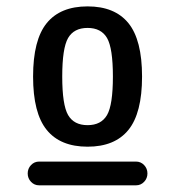

<svg xmlns="http://www.w3.org/2000/svg" viewBox="-20 -756 540 592"><path d="M189.9 -401.4Q208 -370.1 250 -370.1Q292 -370.1 310.1 -401.4Q328.1 -432.6 328.1 -520Q328.1 -607.4 310.1 -638.7Q292 -669.9 250 -669.9Q208 -669.9 189.9 -638.7Q171.9 -607.4 171.9 -520Q171.9 -432.6 189.9 -401.4ZM124 -684.6Q166 -736.3 250 -736.3Q334 -736.3 376 -684.6Q418 -632.8 418 -520Q418 -407.2 376 -355.5Q334 -303.7 250 -303.7Q166 -303.7 124 -355.5Q82 -407.2 82 -520Q82 -632.8 124 -684.6ZM100.6 -184.6Q85.9 -184.6 75.7 -195.3Q65.4 -206.1 65.4 -221.2Q65.4 -236.3 75.7 -247.1Q85.9 -257.8 100.6 -257.8H399.4Q414.1 -257.8 424.3 -247.1Q434.6 -236.3 434.6 -221.2Q434.6 -206.1 424.3 -195.3Q414.1 -184.6 399.4 -184.6Z"/></svg>

Font: Rounded-X Mgen+ 1mn medium
Style: Regular
Weight: 500
Designer: [Source Han Sans]
Ryoko NISHIZUKA  (kana & ideographs); Paul D. Hunt (Latin, Greek & Cyrillic); Wenlong ZHANG  (bopomofo
Version: Version 1.059.20150602